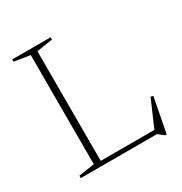

<svg xmlns="http://www.w3.org/2000/svg" viewBox="-164 -799 899 947"><g transform="rotate(-30 285.0 -325.5)"><path d="M513.5 25H504.5L472.5 0H146.5V-24.5H494L466 -10.5L537.5 -175.5L551.5 -172.5ZM166.5 -649V0H38.5V-13.5L128.5 -27.5V-649L38.5 -663V-676H257V-663Z"/></g></svg>

Font: Newsreader 16pt 16pt ExtraLight
Style: Regular
Weight: 250
Version: Version 1.003